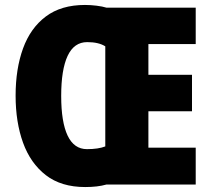

<svg xmlns="http://www.w3.org/2000/svg" viewBox="-20 -745 852 775"><path d="M323 -725Q346 -725 370 -722Q394 -719 410 -714H770V-567H579V-443H755V-296H579V-149H770V0H409Q374 10 324 10Q227 10 165 -38Q103 -86 73 -169Q43 -252 43 -359Q43 -467 73 -549.5Q103 -632 165 -678.5Q227 -725 323 -725ZM332 -575Q279 -575 253 -519.5Q227 -464 227 -358Q227 -252 253 -197.5Q279 -143 331 -143Q377 -143 405 -154V-558Q378 -575 332 -575Z"/></svg>

Font: Noto Sans Gujarati Condensed Black
Style: Regular
Weight: 900
Width: 3
Designer: Jelle Bosma - Monotype Design Team, Universal Thirst
Foundry: Monotype Imaging Inc.
Version: Version 2.106; ttfautohint (v1.8.4.7-5d5b)